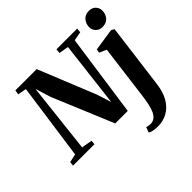

<svg xmlns="http://www.w3.org/2000/svg" viewBox="-254 -1020 1518 1518"><g transform="rotate(-45 505.0 -260.5)"><path d="M-12 0 -9 -35.5 62 -51 152 -691.5 80 -705 86 -743H324L519 -261.5L557 -142L622.5 -691.5L541.5 -705.5L545.5 -743H777L773.5 -705.5L698 -691.5L599.5 0H459.5L247 -508.5L206.5 -639L140.5 -51L230.5 -35.5L226.5 0ZM912.5 14Q902 95.5 869.8 149.2Q837.5 203 789.2 229.5Q741 256 683.5 256Q655.5 256 631.8 251.5Q608 247 596 238.5L612 194Q620 197 632 199Q644 201 653.5 201Q681 201 700 186.2Q719 171.5 731.5 144.2Q744 117 752.2 78.2Q760.5 39.5 766.5 -9L824.5 -459.5L764.5 -486L771 -517L958.5 -545L983 -530.5ZM926.5 -609.5Q893 -609.5 871.8 -632.5Q850.5 -655.5 851.5 -685Q853 -723.5 876.2 -750.2Q899.5 -777 941 -777Q979 -777 999 -754Q1019 -731 1018.5 -703Q1018.5 -665 995.5 -637.2Q972.5 -609.5 926.5 -609.5Z"/></g></svg>

Font: Merriweather 72pt ExtraBold
Style: Italic
Weight: 800
Italic angle: -7.8°
Version: Version 2.101